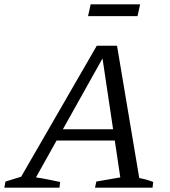

<svg xmlns="http://www.w3.org/2000/svg" viewBox="-51 -861 780 881"><path d="M588 -44Q605 -41 621 -36.5Q637 -32 652 -26L649 0H385L391 -28L501 -47L415 -622L434 -619L114 -47Q142 -43 169.5 -37.5Q197 -32 225 -26L222 0H-31L-26 -28L46 -50L393 -651H486ZM174 -216 199 -268H516L522 -216ZM353 -787 365 -841H592L580 -787Z"/></svg>

Font: Piazzolla 24pt
Style: Italic
Weight: 400
Italic angle: -11.3°
Designer: Juan Pablo del Peral
Foundry: Huerta Tipografica
Version: Version 2.005